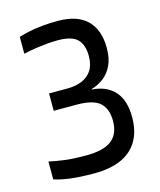

<svg xmlns="http://www.w3.org/2000/svg" viewBox="-100 -710 657 790"><g transform="rotate(-15 228.5 -314.5)"><path d="M283 -330V-328Q345 -324 379.5 -286Q414 -248 414 -175Q414 -115 389.5 -74Q365 -33 318.5 -12.5Q272 8 205 8Q142 8 101 2.5Q60 -3 34 -12V-88Q66 -81 101 -76.5Q136 -72 192 -72Q266 -72 300 -99Q334 -126 334 -181Q334 -232 306 -258Q278 -284 207 -284H109V-358H187Q222 -358 249 -369Q276 -380 291.5 -403.5Q307 -427 307 -464Q307 -513 283 -536.5Q259 -560 200 -560Q178 -560 155.5 -558Q133 -556 112 -553Q91 -550 75.5 -547Q60 -544 53 -542V-614Q72 -620 98 -625.5Q124 -631 155 -634Q186 -637 220 -637Q304 -637 345.5 -595.5Q387 -554 387 -477Q387 -433 372.5 -403Q358 -373 334.5 -355.5Q311 -338 283 -330Z"/></g></svg>

Font: Blinker
Style: Regular
Weight: 400
Designer: Juergen Huber
Foundry: supertype
Version: 1.017